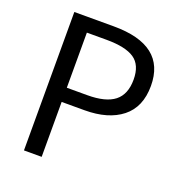

<svg xmlns="http://www.w3.org/2000/svg" viewBox="-132 -845 896 956"><g transform="rotate(20 316.0 -366.5)"><path d="M99.6 0V-733.4H308.6Q584 -733.4 584 -517.6Q584 -405.3 511.7 -348.1Q439.5 -291 314.5 -291H193.4V0ZM193.4 -366.2H301.8Q399.4 -366.2 445.8 -402.8Q492.2 -439.5 492.2 -517.6Q492.2 -594.7 445.3 -626.5Q398.4 -658.2 297.9 -658.2H193.4Z"/></g></svg>

Font: Nasu
Style: Regular
Weight: 400
Designer: Ryoko NISHIZUKA (kana &amp; ideographs); Paul D. Hunt (Latin, Greek &amp; Cyrillic); Wenlong ZHANG (bopomofo); Sandoll C
Version: Version 2014.1215